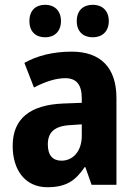

<svg xmlns="http://www.w3.org/2000/svg" viewBox="-20 -773 567 803"><path d="M103 -685C103 -640 130 -617 169 -617C207 -617 235 -641 235 -685C235 -729 207 -753 169 -753C130 -753 103 -730 103 -685ZM301 -685C301 -640 329 -617 368 -617C407 -617 435 -641 435 -685C435 -729 407 -753 368 -753C329 -753 301 -730 301 -685ZM280 -557C202 -557 135 -540 82 -510L122 -407C170 -432 214 -446 253 -446C298 -446 322 -421 322 -362V-343L243 -340C106 -334 33 -277 33 -163C33 -62 85 10 178 10C255 10 295 -16 334 -74H337L363 0H467V-363C467 -491 400 -557 280 -557ZM278 -250 322 -253V-205C322 -140 285 -101 237 -101C201 -101 180 -123 180 -169C180 -220 208 -247 278 -250Z"/></svg>

Font: Noto Sans Oriya Cond Bold
Style: Bold
Weight: 700
Width: 3
Designer: Amélie Bonet and Sol Matas
Foundry: Google LLC
Version: Version 2.006